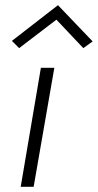

<svg xmlns="http://www.w3.org/2000/svg" viewBox="-20 -722 378 742"><path d="M138 -460 60 0H110L190 -460ZM198 -646 302 -536 338 -562 204 -702 26 -564 54 -536Z"/></svg>

Font: Jost* 300 Light Italic
Style: Italic
Weight: 300
Italic angle: -10°
Version: Version 3.200; ttfautohint (v0.97) -l 8 -r 50 -G 200 -x 14 -